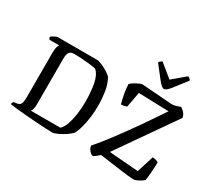

<svg xmlns="http://www.w3.org/2000/svg" viewBox="-175 -1272 1739 1583"><g transform="rotate(30 695.0 -481.0)"><path d="M470 0Q442 0 398.5 -2.5Q355 -5 305 -8Q255 -11 206 -15.5Q157 -20 116.5 -24Q76 -28 53 -32Q53 -40 56 -47Q59 -54 63 -58L91 -62Q119 -65 128.5 -83.5Q138 -102 138 -158V-572Q138 -612 145.5 -630Q153 -648 156 -651H64Q54 -660 53 -673Q58 -679 70 -686.5Q82 -694 94.5 -699Q107 -704 113 -704H495Q516 -699 543.5 -686.5Q571 -674 596 -658Q621 -642 635 -627Q663 -575 673 -510.5Q683 -446 683 -384Q683 -292 667 -213.5Q651 -135 627 -91Q608 -72 580 -53Q552 -34 522.5 -19.5Q493 -5 470 0ZM223 -68H503Q527 -88 543 -133Q559 -178 567.5 -236.5Q576 -295 576 -355Q576 -450 561.5 -525Q547 -600 508 -633Q489 -638 454.5 -642Q420 -646 379 -649Q338 -652 299 -652Q263 -652 251.5 -631Q240 -610 240 -573V-134Q240 -110 234.5 -92.5Q229 -75 223 -68ZM849 0Q841 0 828.5 -10.5Q816 -21 806.5 -36.5Q797 -52 797 -68Q849 -126 918.5 -218.5Q988 -311 1069 -426Q1102 -475 1137.5 -526.5Q1173 -578 1208 -631L921 -640L894 -495Q888 -492 873.5 -488Q859 -484 840 -484Q830 -519 820.5 -568.5Q811 -618 810 -660Q821 -673 842.5 -686Q864 -699 884 -707.5Q904 -716 912 -716Q919 -716 949.5 -713.5Q980 -711 1021 -708Q1062 -705 1103 -702Q1144 -699 1173 -697Q1202 -695 1208 -695Q1220 -695 1243.5 -702Q1267 -709 1280 -715Q1296 -706 1313.5 -687Q1331 -668 1335 -641L957 -99L1235 -77L1285 -237Q1304 -237 1319.5 -231.5Q1335 -226 1341 -221Q1341 -178 1337 -128Q1333 -78 1328 -46Q1310 -29 1281.5 -14.5Q1253 0 1237 0Q1223 0 1189 -3.5Q1155 -7 1111 -13Q1067 -19 1024 -25Q981 -31 949 -35.5Q917 -40 907 -41Q889 -25 873 -12.5Q857 0 849 0ZM1083 -771Q1062 -771 1025.5 -817Q989 -863 932 -937Q935 -944 943.5 -951.5Q952 -959 961 -962L1084 -861L1204 -962Q1213 -959 1221.5 -952.5Q1230 -946 1233 -938Q1175 -861 1139 -816Q1103 -771 1083 -771Z"/></g></svg>

Font: Texturina
Style: Regular
Weight: 400
Designer: Guillermo Torres Carreño
Foundry: Omnibus-Type
Version: Version 1.002; ttfautohint (v1.8.3)